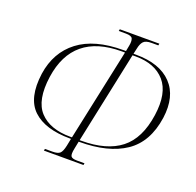

<svg xmlns="http://www.w3.org/2000/svg" viewBox="-126 -849 1007 985"><g transform="rotate(20 378.0 -357.0)"><path d="M212 2 214 -8H255Q284 -8 295.5 -18.5Q307 -29 314 -62L322 -102H317Q180 -102 114 -164.5Q48 -227 67 -365Q85 -487 173.5 -554.5Q262 -622 418 -622H433L439 -653Q444 -679 438.5 -692.5Q433 -706 402 -706H363L365 -716H581L579 -706H542Q510 -706 498 -692.5Q486 -679 481 -653L474 -622H488Q618 -622 682.5 -554.5Q747 -487 730 -365Q710 -227 617.5 -164.5Q525 -102 367 -102H364L356 -62Q349 -29 355.5 -18.5Q362 -8 390 -8H430L428 2ZM324 -111 431 -613H413Q147 -613 111 -364Q92 -231 147.5 -171Q203 -111 315 -111ZM366 -111H375Q513 -111 589.5 -171Q666 -231 685 -364Q703 -489 649 -551Q595 -613 489 -613H472Z"/></g></svg>

Font: Noto Serif Display SemiCondensed ExtraLight
Style: Italic
Weight: 200
Width: 4
Italic angle: -12°
Designer: Monotype Design Team
Foundry: Monotype Imaging Inc.
Version: Version 2.009